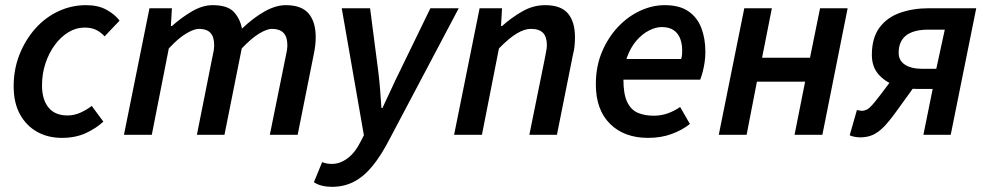

<svg xmlns="http://www.w3.org/2000/svg" viewBox="-20 -523 3832 745"><path d="M220 12Q166 12 124 -11.5Q82 -35 57.5 -79.5Q33 -124 33 -188Q33 -254 55.5 -311Q78 -368 116.5 -411.5Q155 -455 206 -479Q257 -503 314 -503Q361 -503 393.5 -485Q426 -467 444 -443L386 -382Q370 -399 352 -407.5Q334 -416 308 -416Q275 -416 245.5 -398Q216 -380 193 -349Q170 -318 156.5 -277.5Q143 -237 143 -192Q143 -137 168 -106Q193 -75 242 -75Q269 -75 293.5 -86.5Q318 -98 336 -112L381 -51Q353 -25 313 -6.5Q273 12 220 12Z M461 0 560 -491H647L643 -422H647Q684 -455 725 -479Q766 -503 805 -503Q862 -503 886.5 -477.5Q911 -452 919 -412Q963 -454 1006.5 -478.5Q1050 -503 1089 -503Q1150 -503 1177.5 -470.5Q1205 -438 1205 -379Q1205 -362 1203 -345.5Q1201 -329 1197 -310L1135 0H1027L1087 -296Q1091 -314 1093 -325.5Q1095 -337 1095 -348Q1095 -380 1080 -395.5Q1065 -411 1035 -411Q1016 -411 986 -393Q956 -375 918 -335L851 0H744L803 -296Q807 -314 809 -325.5Q811 -337 811 -348Q811 -380 796.5 -395.5Q782 -411 752 -411Q733 -411 702.5 -393Q672 -375 635 -335L569 0Z M1268 202Q1248 202 1229.5 197.5Q1211 193 1198 184L1230 106Q1246 113 1268 113Q1300 113 1329.5 90.5Q1359 68 1379 27L1392 2L1306 -491H1416L1448 -244Q1452 -212 1455 -174Q1458 -136 1460 -104H1464Q1480 -137 1497 -174.5Q1514 -212 1530 -244L1650 -491H1760L1492 16Q1459 80 1425.5 121Q1392 162 1353.5 182Q1315 202 1268 202Z M1742 0 1841 -491H1928L1924 -422H1928Q1965 -455 2007 -479Q2049 -503 2095 -503Q2157 -503 2184 -470.5Q2211 -438 2211 -379Q2211 -362 2209.5 -345.5Q2208 -329 2203 -310L2141 0H2034L2094 -296Q2097 -314 2099.5 -325.5Q2102 -337 2102 -348Q2102 -380 2087 -395.5Q2072 -411 2040 -411Q2015 -411 1985 -393Q1955 -375 1916 -335L1850 0Z M2495 12Q2402 12 2347 -42.5Q2292 -97 2292 -196Q2292 -265 2315.5 -321Q2339 -377 2377.5 -418Q2416 -459 2463.5 -481Q2511 -503 2559 -503Q2617 -503 2651.5 -479Q2686 -455 2701.5 -414Q2717 -373 2717 -322Q2717 -300 2714 -280.5Q2711 -261 2706.5 -244Q2702 -227 2697 -214H2370L2379 -294H2623Q2626 -305 2626.5 -311.5Q2627 -318 2627 -328Q2627 -352 2619.5 -372.5Q2612 -393 2594.5 -405.5Q2577 -418 2547 -418Q2525 -418 2499 -405Q2473 -392 2450.5 -366.5Q2428 -341 2413.5 -302.5Q2399 -264 2399 -214Q2399 -158 2413.5 -127.5Q2428 -97 2454.5 -85.5Q2481 -74 2517 -74Q2546 -74 2572 -83.5Q2598 -93 2619 -108L2657 -42Q2627 -18 2586 -3Q2545 12 2495 12Z M2769 0 2868 -491H2975L2937 -299H3123L3162 -491H3269L3171 0H3063L3104 -206H2917L2877 0Z M3563 0 3599 -178H3535Q3491 -178 3451.5 -192.5Q3412 -207 3387.5 -236Q3363 -265 3363 -310Q3363 -375 3392 -415Q3421 -455 3471.5 -473Q3522 -491 3584 -491H3768L3669 0ZM3559 -256H3613L3646 -408H3583Q3525 -408 3496 -385.5Q3467 -363 3467 -318Q3467 -288 3491.5 -272Q3516 -256 3559 -256ZM3472 -256 3563 -236 3459 -92Q3431 -53 3409.5 -31Q3388 -9 3366.5 0.5Q3345 10 3318 10Q3309 10 3297 8Q3285 6 3277 2L3305 -96Q3312 -95 3316 -94Q3320 -93 3324 -93Q3341 -93 3355 -106Q3369 -119 3397 -156Z"/></svg>

Font: Source Sans 3 SemiBold
Style: Italic
Weight: 600
Italic angle: -11°
Designer: Paul D. Hunt
Foundry: Adobe
Version: Version 3.046;hotconv 1.0.118;makeotfexe 2.5.65603